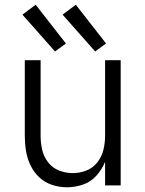

<svg xmlns="http://www.w3.org/2000/svg" viewBox="-20 -785 616 813"><path d="M264 8Q298 8 331.5 -3.5Q365 -15 388.5 -41.5Q412 -68 425 -100V0H491V-530H425V-210Q425 -180 418 -151Q411 -122 392.5 -98Q374 -74 346 -63Q318 -52 288 -52Q258 -52 230 -63Q202 -74 183.5 -98Q165 -122 158.5 -151Q152 -180 152 -210V-530H85V-210Q85 -178 90 -146.5Q95 -115 109 -85.5Q123 -56 146.5 -34Q170 -12 201 -2Q232 8 264 8ZM383 -567 429 -601 301 -765 245 -723ZM213 -567 259 -601 131 -765 75 -723Z"/></svg>

Font: Iosevka Sparkle Light
Style: Regular
Weight: 300
Designer: Belleve Invis
Foundry: Belleve Invis
Version: Version 4.5.0; ttfautohint (v1.8.3)